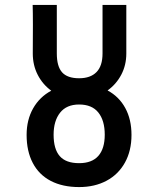

<svg xmlns="http://www.w3.org/2000/svg" viewBox="-20 -745 640 779"><path d="M88 -197.5Q88 -259 114.5 -305.5Q141 -352 188 -377Q153 -402.5 133 -441.5Q113 -480.5 113 -528L113.5 -644Q113.5 -695.5 112.5 -725H210.5V-528Q210.5 -475.5 232 -451.5Q253.5 -427.5 301 -427.5Q347 -427.5 371.5 -452.5Q396 -477.5 396 -528V-725H492.5V-528Q492.5 -481 472.2 -442.2Q452 -403.5 416.5 -378Q463 -353 488.2 -306.8Q513.5 -260.5 513.5 -197.5Q513.5 -133.5 487 -85.5Q460.5 -37.5 412.5 -11.8Q364.5 14 301 14Q234 14 186 -11Q138 -36 113 -83.8Q88 -131.5 88 -197.5ZM405 -198.5Q405 -256 379 -288.5Q353 -321 301 -321Q250 -321 223.8 -287.8Q197.5 -254.5 197.5 -198.5Q197.5 -140 222.5 -111.5Q247.5 -83 301 -83Q353 -83 379 -112.5Q405 -142 405 -198.5Z"/></svg>

Font: JuliaMono SemiBold
Style: Regular
Weight: 600
Monospace: yes
Designer: cormullion
Foundry: corm
Version: Version 0.055; ttfautohint (v1.8.4)